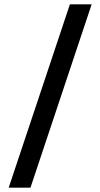

<svg xmlns="http://www.w3.org/2000/svg" viewBox="-20 -790 461 882"><path d="M20 72 301 -770H401L120 72Z"/></svg>

Font: Exo Thin Medium
Style: Regular
Weight: 500
Version: Version 2.000